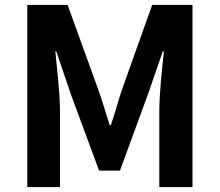

<svg xmlns="http://www.w3.org/2000/svg" viewBox="-20 -761 893 781"><path d="M91 0H224V-309C224 -380 212 -482 205 -552H209L268 -378L383 -67H468L582 -378L642 -552H647C639 -482 628 -380 628 -309V0H763V-741H599L475 -393C460 -348 447 -299 431 -252H426C411 -299 397 -348 381 -393L255 -741H91Z"/></svg>

Font: Source Han Sans KR
Style: Bold
Weight: 700
Designer: Ryoko NISHIZUKA 西塚涼子 (kana, bopomofo & ideographs); Paul D. Hunt (Latin, Greek & Cyrillic); Sandoll Communications 산돌커뮤니
Foundry: Adobe
Version: Version 2.004;hotconv 1.0.118;makeotfexe 2.5.65603